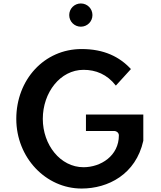

<svg xmlns="http://www.w3.org/2000/svg" viewBox="-20 -1098 930 1108"><path d="M446.5 -1078C409.3 -1078 379.5 -1048.2 379.5 -1011C379.5 -973.8 409.3 -944 446.5 -944C483.7 -944 513.5 -973.8 513.5 -1011C513.5 -1048.2 483.7 -1078 446.5 -1078ZM807 -437H476V-342H641C651.7 -342 666 -332.1 666 -317C666 -198.3 561.2 -133 462 -133C328.1 -133 227 -262.3 227 -412C227 -564.4 327.9 -695 462 -695C532.9 -695 597.6 -669.4 648.6 -604L735.5 -699.4C669.9 -770.4 580.3 -815 451 -815C234.2 -815 74 -637.1 74 -412C74 -188.5 244.1 -10 451 -10C603.7 -10 763.8 -91.7 807 -285.7Z"/></svg>

Font: Hussar Ekologiczny
Style: Regular
Weight: 400
Foundry: Cannot Into Space Fonts
Version: Version 0.97